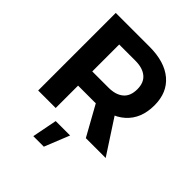

<svg xmlns="http://www.w3.org/2000/svg" viewBox="-250 -848 1225 1225"><g transform="rotate(45 362.0 -236.0)"><path d="M381 -700Q518 -700 593.5 -636.5Q669 -573 669 -458Q669 -337 593.5 -269.5Q518 -202 381 -202H235V0H77V-700ZM381 -330Q446 -330 482.5 -360.5Q519 -391 519 -453Q519 -513 482.5 -543Q446 -573 381 -573H235V-330ZM362 -261H516L686 0H507ZM294 59H424L356 228H261Z"/></g></svg>

Font: Alexandria SemiBold
Style: Regular
Weight: 600
Designer: Mohamed Gaber
Foundry: Kief Type Foundry
Version: Version 5.100